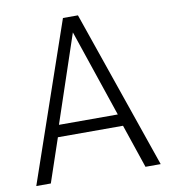

<svg xmlns="http://www.w3.org/2000/svg" viewBox="-80 -776 743 845"><g transform="rotate(-10 291.5 -354.0)"><path d="M14 0 258 -708H325L570 0H502L436 -195H145L79 0ZM159 -248H422L290 -638Z"/></g></svg>

Font: Georama ExtraCondensed Thin Light
Style: Regular
Weight: 300
Version: Version 1.001